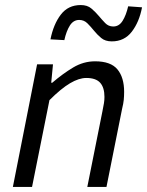

<svg xmlns="http://www.w3.org/2000/svg" viewBox="-20 -741 583 761"><path d="M423 -577Q397 -577 381 -590.5Q365 -604 352.5 -619.5Q340 -635 326.5 -648.5Q313 -662 294 -662Q271 -662 257 -640Q243 -618 235 -582L180 -585Q192 -645 221 -683Q250 -721 300 -721Q326 -721 342 -707.5Q358 -694 371 -678.5Q384 -663 397 -649.5Q410 -636 429 -636Q452 -636 466 -658.5Q480 -681 488 -716L543 -712Q532 -654 502.5 -615.5Q473 -577 423 -577ZM31 0 127 -486H190L183 -413H187Q229 -449 270 -473.5Q311 -498 357 -498Q419 -498 445.5 -466Q472 -434 472 -377Q472 -360 470.5 -345Q469 -330 464 -310L402 0H326L386 -300Q390 -320 392 -332Q394 -344 394 -357Q394 -394 377 -413Q360 -432 322 -432Q293 -432 257.5 -411Q222 -390 176 -344L107 0Z"/></svg>

Font: TypoPRO Source Sans Pro
Style: Italic
Weight: 400
Italic angle: -11°
Designer: Paul D. Hunt
Foundry: Adobe Systems Incorporated
Version: Version 1.075;PS 2.000;hotconv 1.0.86;makeotf.lib2.5.63406